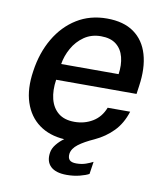

<svg xmlns="http://www.w3.org/2000/svg" viewBox="-78 -593 707 815"><g transform="rotate(10 275.0 -185.0)"><path d="M318 -527Q390 -527 434.5 -495.2Q479 -463.5 496 -405.5Q513 -347.5 501.5 -269L496.5 -233.5H150Q143 -187 152.2 -150.2Q161.5 -113.5 187.5 -92.2Q213.5 -71 257 -71Q300.5 -71 335.2 -92Q370 -113 386 -154.5H483Q466.5 -102 433.2 -68Q400 -34 354.5 -13Q312 6 287.8 24.5Q263.5 43 260 66Q258 83.5 266.2 92.5Q274.5 101.5 295.5 101.5Q318.5 101.5 336.8 95Q355 88.5 367 82L359 135.5Q346 143 319.8 149.8Q293.5 156.5 264 156.5Q216.5 156.5 194.5 135.5Q172.5 114.5 178 76.5Q180.5 57.5 195 39.5Q209.5 21.5 227.5 9Q163 5 118.5 -27.5Q74 -60 55 -117.5Q36 -175 48 -253Q59.5 -333.5 95.8 -395.2Q132 -457 188.5 -492Q245 -527 318 -527ZM159.5 -303H407Q413 -343.5 404.5 -376.8Q396 -410 371.8 -429.2Q347.5 -448.5 306 -448.5Q264.5 -448.5 233.5 -427Q202.5 -405.5 183.8 -372Q165 -338.5 159.5 -303Z"/></g></svg>

Font: Public Sans Thin Medium
Style: Italic
Weight: 500
Italic angle: -8°
Version: Version 2.001